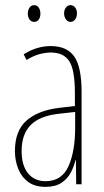

<svg xmlns="http://www.w3.org/2000/svg" viewBox="-20 -716 406 746"><path d="M177 -537Q240 -537 268.5 -496.5Q297 -456 297 -358V0H276L275 -93H273Q267 -68 254.5 -44.5Q242 -21 218.5 -5.5Q195 10 157 10Q115 10 89 -9.5Q63 -29 50.5 -61Q38 -93 38 -129Q38 -208 83 -247.5Q128 -287 210 -297L271 -304V-355Q271 -445 249 -478.5Q227 -512 177 -512Q159 -512 135 -506Q111 -500 83 -483L72 -505Q123 -537 177 -537ZM209 -274Q135 -266 99.5 -230.5Q64 -195 64 -129Q64 -73 89 -42.5Q114 -12 157 -12Q220 -12 246 -70Q272 -128 272 -220V-281ZM88 -663Q88 -676 94.5 -686Q101 -696 113 -696Q124 -696 130.5 -686.5Q137 -677 137 -663Q137 -649 130.5 -640Q124 -631 113 -631Q101 -631 94.5 -640.5Q88 -650 88 -663ZM229 -664Q229 -677 236 -686.5Q243 -696 254 -696Q265 -696 272 -687Q279 -678 279 -664Q279 -650 272 -640.5Q265 -631 254 -631Q243 -631 236 -641Q229 -651 229 -664Z"/></svg>

Font: Noto Sans Gujarati ExtraCondensed Thin
Style: Regular
Weight: 100
Width: 2
Designer: Jelle Bosma - Monotype Design Team, Universal Thirst
Foundry: Monotype Imaging Inc.
Version: Version 2.106; ttfautohint (v1.8.4.7-5d5b)